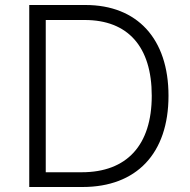

<svg xmlns="http://www.w3.org/2000/svg" viewBox="-20 -748 759 768"><path d="M310 0C526 0 654 -134 654 -365C654 -593 529 -728 322 -728H97V0ZM163 -59V-668H319C491 -668 587 -562 587 -365C587 -167 487 -59 307 -59Z"/></svg>

Font: Wafeq Light
Style: Regular
Weight: 300
Designer: Rasmus Andersson & Azza Alameddine
Foundry: Google & TypeTogether
Version: Version 3.000;January 28, 2025;FontCreator 15.0.0.3014 64-bi